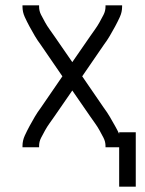

<svg xmlns="http://www.w3.org/2000/svg" viewBox="-20 -550 540 717"><path d="M425 147V0H374V-5Q374 -21 366.5 -35.5Q359 -50 351.5 -63.5Q344 -77 335 -89.5Q326 -102 317 -115L250 -212L183 -115Q174 -102 165 -89.5Q156 -77 148.5 -63.5Q141 -50 133.5 -35.5Q126 -21 126 -5V0H64V-5Q64 -25 72.5 -43.5Q81 -62 90.5 -79.5Q100 -97 110 -114Q120 -131 132 -147L213 -265L132 -383Q120 -399 110 -416Q100 -433 90.5 -450.5Q81 -468 72.5 -486.5Q64 -505 64 -525V-530H126V-525Q126 -509 133.5 -494.5Q141 -480 148.5 -466.5Q156 -453 165 -440.5Q174 -428 183 -415L250 -318L317 -415Q326 -428 335 -440.5Q344 -453 351.5 -466.5Q359 -480 366.5 -494.5Q374 -509 374 -525V-530H436V-525Q436 -505 427.5 -486.5Q419 -468 409.5 -450.5Q400 -433 390 -416Q380 -399 368 -383L287 -265L368 -147Q380 -131 390 -114Q400 -97 410 -79Q418 -65 425 -50V-56H487V147Z"/></svg>

Font: Iosevka SS01 Light
Style: Regular
Weight: 300
Monospace: yes
Designer: Belleve Invis
Foundry: Belleve Invis
Version: 2.3.3; ttfautohint (v1.8.3)